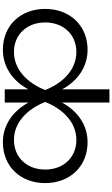

<svg xmlns="http://www.w3.org/2000/svg" viewBox="257 -873 781 1335"><g transform="rotate(-90 647.5 -205.5)"><path d="M326 -576C161 -576 42 -457 42 -282C42 -107 161 13 326 13C445 13 542 -55 602 -165V165H694V-164C753 -55 851 13 969 13C1134 13 1253 -107 1253 -282C1253 -457 1134 -576 969 -576C851 -576 753 -509 694 -399V-563H602V-398C542 -508 444 -576 326 -576ZM136 -282C136 -410 222 -499 342 -499C461 -499 555 -410 606 -282C555 -153 461 -65 342 -65C222 -65 136 -153 136 -282ZM1159 -282C1159 -153 1073 -65 954 -65C834 -65 740 -153 689 -282C740 -410 834 -499 954 -499C1073 -499 1159 -410 1159 -282Z"/></g></svg>

Font: Bounded Light
Style: Regular
Weight: 300
Designer: Vlad Churkin
Version: Version 3.0